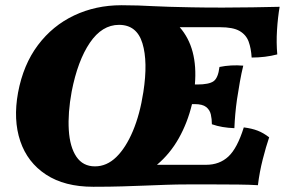

<svg xmlns="http://www.w3.org/2000/svg" viewBox="-20 -705 1089 734"><path d="M444 -685Q445 -685 446 -685Q481 -685 508.5 -684Q536 -683 564.5 -681.5Q593 -680 628 -679Q663 -678 712.5 -677Q762 -676 832 -676Q885 -676 945.5 -677Q1006 -678 1049 -679Q1042 -638 1039 -590Q1036 -542 1040 -497Q994 -485 942 -485Q940 -520 930.5 -546Q921 -572 896 -586.5Q871 -601 821 -601H667Q737 -521 725 -382H734Q779 -382 796.5 -394.5Q814 -407 819 -449Q863 -458 910 -454Q903 -426 897 -392Q891 -358 886 -325Q882 -297 879.5 -269Q877 -241 876 -215Q852 -216 831 -219.5Q810 -223 790 -230Q790 -250 786 -267.5Q782 -285 768 -296Q754 -307 724 -307H714Q697 -236 663.5 -176.5Q630 -117 580 -75H768Q819 -75 853 -106.5Q887 -138 912 -218Q943 -214 965 -205.5Q987 -197 1009 -180Q997 -145 984.5 -96Q972 -47 966 3Q936 1 890 0.5Q844 0 794 0Q744 0 701 0Q654 0 614.5 1.5Q575 3 535 4.5Q495 6 448 7.5Q401 9 339 9H336Q227 9 156 -37.5Q85 -84 57.5 -165.5Q30 -247 49 -351Q69 -458 125 -532.5Q181 -607 263.5 -646Q346 -685 444 -685ZM435 -610Q370 -610 323.5 -541.5Q277 -473 254 -355Q239 -273 243 -208Q247 -143 272 -106Q297 -69 343 -69Q388 -69 424.5 -104.5Q461 -140 488 -204Q515 -268 528 -353Q546 -469 524.5 -539.5Q503 -610 435 -610Z"/></svg>

Font: Vollkorn Black
Style: Italic
Weight: 900
Italic angle: -11°
Designer: Friedrich Althausen
Foundry: Friedrich Althausen
Version: Version 5.000; ttfautohint (v1.8.3)